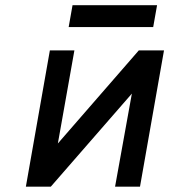

<svg xmlns="http://www.w3.org/2000/svg" viewBox="-20 -700 635 720"><path d="M77 0 167 -511H259L197 -162L500.5 -511H595L505 0H411.5L474.5 -349L170.5 0ZM237.5 -598.5 252 -680.5H569L554.5 -598.5Z"/></svg>

Font: Overpass Medium
Style: Italic
Weight: 500
Italic angle: -10°
Designer: Delve Withrington, Dave Bailey, Thomas Jockin
Foundry: Delve Fonts LLC
Version: Version 4.000